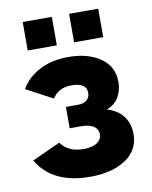

<svg xmlns="http://www.w3.org/2000/svg" viewBox="-83 -785 677 856"><g transform="rotate(-10 255.5 -357.0)"><path d="M79.1 -594.2V-723.1H210.9V-594.2ZM289.1 -594.2V-723.1H420.9V-594.2ZM256.8 8.8Q85.9 8.8 18.1 -106.9L146 -165Q179.2 -118.2 248 -118.2Q288.1 -118.2 309.6 -132.6Q331.1 -147 331.1 -170.9Q331.1 -193.4 312.5 -206.5Q293.9 -219.7 257.8 -220.2H203.1V-316.9H258.8Q284.2 -316.9 298.1 -329.1Q312 -341.3 312 -361.8Q312 -407.2 243.2 -407.2Q185.1 -407.2 157.2 -362.8L37.1 -426.8Q66.9 -477.5 122.3 -505.9Q177.7 -534.2 251 -534.2Q340.8 -534.2 397 -495.1Q453.1 -456.1 453.1 -384.8Q453.1 -348.6 435.3 -317.9Q417.5 -287.1 380.9 -273.9Q429.2 -259.8 454.1 -226.3Q479 -192.9 479 -146Q479 -72.3 417.2 -31.7Q355.5 8.8 256.8 8.8Z"/></g></svg>

Font: Rawline ExtraBold
Style: Regular
Weight: 800
Designer: Matt McInerney, Pablo Impallari, Rodrigo Fuenzalida
Foundry: Matt McInerney, Pablo Impallari, Rodrigo Fuenzalida
Version: Version 4.020;PS 004.020;hotconv 1.0.88;makeotf.lib2.5.64775